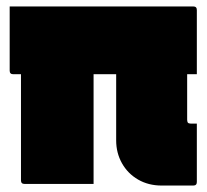

<svg xmlns="http://www.w3.org/2000/svg" viewBox="-20 -570 640 595"><path d="M10 -550H579Q590 -550 590 -539V-340H560V-199Q560 -194 562 -190Q565 -187 571 -187H590V-6Q590 5 579 5H481Q440 5 408 -13.5Q376 -32 358 -64Q340 -96 340 -135V-340H270V0H56Q45 0 45 -11V-340H21Q10 -340 10 -351Z"/></svg>

Font: Recursive Mn Lnr St XBk
Style: Regular
Weight: 1000
Monospace: yes
Version: Version 1.079;hotconv 1.0.112;makeotfexe 2.5.65598; ttfautoh